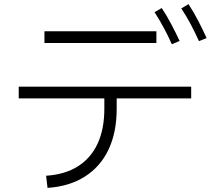

<svg xmlns="http://www.w3.org/2000/svg" viewBox="-20 -862 1040 933"><path d="M909 -441V-384H71V-441ZM211 51 204 -8Q296 -14 359 -54Q422 -94 454.5 -164.5Q487 -235 487 -333V-418H547V-333Q547 -219 507.5 -135.5Q468 -52 392.5 -4Q317 44 211 51ZM740 -710V-653H196V-710ZM815 -647Q796 -690 775 -728.5Q754 -767 731 -803L766 -823Q791 -785 812.5 -744Q834 -703 853 -663ZM947 -662Q927 -706 906 -745.5Q885 -785 861 -821L896 -842Q922 -802 943.5 -760.5Q965 -719 984 -677Z"/></svg>

Font: Murecho Thin Light
Style: Regular
Weight: 300
Version: Version 1.010